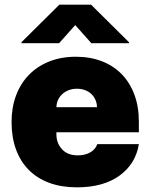

<svg xmlns="http://www.w3.org/2000/svg" viewBox="-20 -797 648 827"><path d="M29.8 -271.3Q29.8 -334.5 49.4 -386.4Q68.9 -438.2 105.1 -475.1Q141.3 -512.1 192.5 -532.3Q243.6 -552.6 306.8 -552.6Q368.6 -552.6 418.7 -533.2Q468.8 -513.8 504.1 -477.6Q539.4 -441.4 558.8 -389.6Q578.1 -337.7 578.1 -272.7V-227.3H223V-218.8Q223 -198.5 229.2 -182.7Q235.4 -166.9 247.5 -153.8Q271.3 -127.8 315.3 -127.8Q345.5 -127.8 368.1 -140.3Q390.6 -152.7 399.1 -176.1H578.1Q564.3 -90.9 494.7 -40.5Q425.1 9.9 311.1 9.9Q245 9.9 192.8 -9.2Q140.6 -28.4 104.4 -64.6Q68.2 -100.9 49 -153.1Q29.8 -205.3 29.8 -271.3ZM72.4 -615.1 235.8 -777H372.2L535.5 -615.1V-610.8H373.6L304 -688.9L234.4 -610.8H72.4ZM397.7 -335.2Q397.4 -353.7 390.4 -368.4Q383.5 -383.2 372 -393.5Q360.4 -403.8 344.8 -409.3Q329.2 -414.8 311.1 -414.8Q293.7 -414.8 277.9 -409.3Q262.1 -403.8 250 -393.3Q237.9 -382.8 230.6 -368.1Q223.4 -353.3 223 -335.2Z"/></svg>

Font: Inter P Black
Style: Regular
Weight: 900
Designer: Rasmus Andersson
Foundry: rsms
Version: Version 3.018;git-588b23468